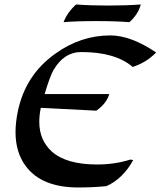

<svg xmlns="http://www.w3.org/2000/svg" viewBox="-20 -827 717 857"><path d="M329.6 9.8Q168.9 9.8 97.7 -82Q49.3 -144 49.3 -237.3Q49.3 -281.2 60.1 -332.5Q94.2 -492.7 226.1 -586.9Q339.8 -668.9 472.2 -668.9Q564 -668.9 676.8 -592.8Q633.8 -547.9 572.3 -528.3Q494.6 -594.7 342.8 -594.7Q265.6 -594.7 218.3 -513.7Q203.1 -486.8 179.2 -407.2H467.8Q455.1 -364.3 409.7 -333L162.1 -345.7Q155.3 -312.5 155.3 -283.7Q155.3 -201.2 211.4 -150.4Q276.4 -92.8 413.1 -92.8Q492.7 -92.8 561.5 -114.7L574.7 -112.8Q529.3 -29.8 455.1 3.9Q394.5 9.8 329.6 9.8ZM557.6 -728Q498.5 -732.9 409.2 -732.9Q319.8 -732.9 263.7 -728Q280.8 -772.5 319.8 -807.1Q381.3 -802.2 462.9 -802.2Q544.9 -802.2 608.4 -807.1Q596.7 -762.7 557.6 -728Z"/></svg>

Font: Balgruf
Style: Italic
Weight: 500
Italic angle: -12°
Designer: Paul James Miller
Foundry: High-Logic / Made with FontCreator
Version: Version 1.201;March 28, 2021;FontCreator 13.0.0.2683 64-bit